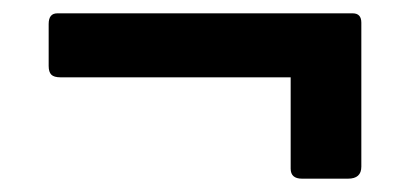

<svg xmlns="http://www.w3.org/2000/svg" viewBox="-20 -441 614 288"><path d="M522 -345Q522 -325 499 -325H71Q61 -325 57 -329Q53 -333 53 -342V-405Q53 -421 66 -421H509Q522 -421 522 -407ZM522 -191Q522 -173 502 -173H433Q416 -173 416 -188V-375Q416 -390 428 -390H510Q522 -390 522 -375Z"/></svg>

Font: Libre Franklin SemiBold
Style: Regular
Weight: 600
Designer: Pablo Impallari, Rodrigo Fuenzalida, Nhung Nguyen
Foundry: Impallari Type
Version: Version 3.000